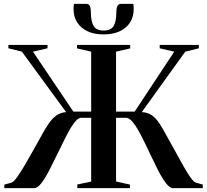

<svg xmlns="http://www.w3.org/2000/svg" viewBox="-20 -976 1075 996"><path d="M2.5 0V-18.5L39.5 -28.5Q50 -31.5 67.2 -55Q84.5 -78.5 105.8 -114.8Q127 -151 150 -191.8Q173 -232.5 194 -270.5Q214 -308 232.5 -334.8Q251 -361.5 272.8 -377Q294.5 -392.5 323 -394.5L93.5 -708L23.5 -725.5V-743H226.5V-725.5L151 -708L360.5 -397H453V-708L379.5 -725V-743H655.5V-725L582 -708V-397H678.5L884 -708L808.5 -725.5V-743H1011.5V-725.5L941 -708L715.5 -394.5Q746.5 -393 768 -377.8Q789.5 -362.5 807.2 -335.5Q825 -308.5 845 -270.5Q866.5 -232.5 888.8 -191.8Q911 -151 931.2 -115Q951.5 -79 968.2 -55.5Q985 -32 996.5 -28.5L1032 -18.5V0H877.5Q860.5 0 840.5 -26.2Q820.5 -52.5 799.2 -94.2Q778 -136 756.2 -182.5Q734.5 -229 713.2 -270.8Q692 -312.5 671.8 -338.8Q651.5 -365 633.5 -365H582V-34.5L654 -18.5V0H381V-19L453 -34V-365H401.5Q384.5 -365 364.8 -338.8Q345 -312.5 323.8 -270.8Q302.5 -229 280.2 -182.5Q258 -136 236.5 -94.2Q215 -52.5 194.8 -26.2Q174.5 0 157 0ZM427 -956Q442 -956 446.8 -943.5Q451.5 -931 451.5 -911.5Q451.5 -865 465.8 -841.2Q480 -817.5 517.5 -817.5Q555.5 -817.5 569.5 -841.2Q583.5 -865 583.5 -911.5Q583.5 -931 588.5 -943.5Q593.5 -956 608.5 -956H671.5Q672.5 -949.5 673 -942.8Q673.5 -936 673.5 -929Q673.5 -889.5 655 -860Q636.5 -830.5 601.5 -814Q566.5 -797.5 517.5 -797.5Q468.5 -797.5 433.8 -814Q399 -830.5 380.2 -860Q361.5 -889.5 361.5 -929Q361.5 -936 362 -942.8Q362.5 -949.5 363.5 -956Z"/></svg>

Font: Merriweather 144pt SemiBold
Style: Regular
Weight: 600
Version: Version 2.100